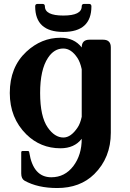

<svg xmlns="http://www.w3.org/2000/svg" viewBox="-20 -737 656 967"><path d="M169.4 -717.3H193.8Q206.1 -717.3 206.1 -705.1Q206.1 -658.7 298.8 -658.7Q391.6 -658.7 391.6 -705.1Q391.6 -717.3 403.8 -717.3H428.2Q440.4 -717.3 440.4 -705.1Q440.4 -576.2 298.8 -576.2Q157.2 -576.2 157.2 -705.1Q157.2 -717.3 169.4 -717.3ZM284.7 9.8Q184.1 9.8 112.8 -60.1Q29.3 -142.6 29.3 -268.6Q29.3 -398.9 112.8 -476.6Q188.5 -546.9 284.7 -546.9Q353.5 -546.9 391.6 -498Q391.6 -537.1 430.7 -537.1H499Q538.1 -537.1 538.1 -498.5V-68.4Q538.1 57.6 454.6 140.1Q383.3 210 268.1 210Q169.9 210 103.5 172.9Q86.9 163.1 86.9 136.7V30.8Q86.9 23.4 94.2 23.4H120.1Q126.5 23.4 127.4 30.8Q147 155.8 238.3 155.8Q306.6 155.8 349.6 99.1Q391.6 43.5 391.6 -38.1Q354.5 9.8 284.7 9.8ZM299.3 -44.4Q337.4 -44.4 371.1 -95.2Q384.3 -114.7 391.6 -148.9V-388.2Q383.8 -424.8 369.6 -445.8Q338.4 -492.7 298.8 -492.7Q252.4 -492.7 221.7 -445.8Q182.1 -386.2 182.1 -268.6Q182.1 -150.4 220.2 -95.2Q255.4 -44.4 299.3 -44.4Z"/></svg>

Font: Simply Serif
Style: Bold
Weight: 700
Designer: Wojciech Kalinowski "wmk69" (wmk69@o2.pl)
Foundry: Wojciech Kalinowski "wmk69" (wmk69@o2.pl)
Version: Version 1.0.0; 2022-02-18